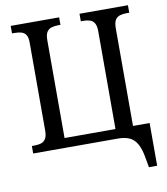

<svg xmlns="http://www.w3.org/2000/svg" viewBox="-96 -793 918 1058"><g transform="rotate(-10 363.5 -264.5)"><path d="M651 185 641 129Q633 82 617.5 53.5Q602 25 576 12.5Q550 0 510 0H36V-42H50Q72 -42 88 -47Q104 -52 113.5 -67.5Q123 -83 123 -113V-605Q123 -635 113.5 -649Q104 -663 87.5 -667.5Q71 -672 50 -672H36V-714H307V-672H294Q274 -672 257 -667Q240 -662 230.5 -647Q221 -632 221 -601V-54H506V-601Q506 -632 496.5 -647Q487 -662 471 -667Q455 -672 434 -672H421V-714H692V-672H676Q656 -672 639.5 -667Q623 -662 613.5 -647Q604 -632 604 -601V-54H697V185Z"/></g></svg>

Font: Noto Serif SemiCondensed
Style: Regular
Weight: 400
Width: 4
Designer: Monotype Design Team
Foundry: Monotype Imaging Inc.
Version: Version 2.013